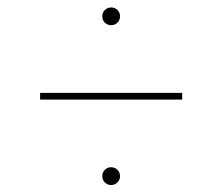

<svg xmlns="http://www.w3.org/2000/svg" viewBox="-20 -499 611 528"><path d="M285.6 -429.7Q275.4 -429.7 268.3 -436.8Q261.2 -443.8 261.2 -454.1Q261.2 -464.4 268.3 -471.4Q275.4 -478.5 285.6 -478.5Q295.9 -478.5 303 -471.4Q310.1 -464.4 310.1 -454.1Q310.1 -443.8 303 -436.8Q295.9 -429.7 285.6 -429.7ZM481 -225.1H90.3V-243.7H481ZM285.6 9.8Q275.4 9.8 268.3 2.7Q261.2 -4.4 261.2 -14.6Q261.2 -24.9 268.3 -32Q275.4 -39.1 285.6 -39.1Q295.9 -39.1 303 -32Q310.1 -24.9 310.1 -14.6Q310.1 -4.4 303 2.7Q295.9 9.8 285.6 9.8Z"/></svg>

Font: Kumbh Sans Thin
Style: Regular
Weight: 250
Version: Version 1.004